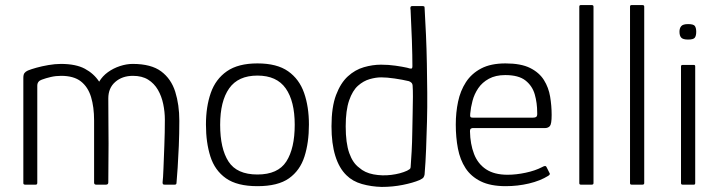

<svg xmlns="http://www.w3.org/2000/svg" viewBox="-20 -728 2831 757"><path d="M79 0Q72 0 72 -6V-421Q72 -434 76.5 -440Q81 -446 90 -450Q102 -455 123.5 -461Q145 -467 171 -471.5Q197 -476 220 -476Q279 -476 314.5 -457Q350 -438 371 -406Q384 -428 405.5 -443.5Q427 -459 453 -467.5Q479 -476 503 -476Q576 -476 615.5 -446.5Q655 -417 671 -366Q687 -315 687 -252Q687 -201 685 -153Q683 -105 680.5 -67.5Q678 -30 676 -8Q676 -3 674 -1.5Q672 0 669 0H629Q624 0 622.5 -2Q621 -4 621 -9Q623 -24 624.5 -64Q626 -104 628 -155.5Q630 -207 630 -256Q630 -287 623.5 -318Q617 -349 602.5 -374Q588 -399 564 -414Q540 -429 504 -429Q462 -429 434.5 -405Q407 -381 407 -340Q407 -284 407.5 -241Q408 -198 408 -161Q408 -124 407.5 -87.5Q407 -51 407 -9Q407 0 398 0H359Q351 0 351 -8V-253Q351 -306 339 -345.5Q327 -385 299 -407Q271 -429 221 -429Q200 -429 180.5 -424.5Q161 -420 145 -414Q127 -408 127 -390V-7Q127 0 121 0Z M995 6Q915 6 871 -25Q827 -56 809.5 -111Q792 -166 792 -237Q792 -307 811 -361.5Q830 -416 874.5 -447Q919 -478 995 -478Q1072 -478 1116 -447Q1160 -416 1179 -361.5Q1198 -307 1198 -237Q1198 -166 1180.5 -111Q1163 -56 1119.5 -25Q1076 6 995 6ZM995 -40Q1076 -40 1109 -91.5Q1142 -143 1142 -236Q1142 -329 1106.5 -379.5Q1071 -430 995 -430Q919 -430 883.5 -379.5Q848 -329 848 -236Q848 -142 881 -91Q914 -40 995 -40Z M1287 -230Q1287 -306 1305 -353.5Q1323 -401 1351.5 -427Q1380 -453 1414.5 -463Q1449 -473 1482 -473Q1512 -473 1539.5 -469Q1567 -465 1585 -461Q1597 -457 1601.5 -457.5Q1606 -458 1606 -467Q1606 -485 1605.5 -511.5Q1605 -538 1604 -568Q1603 -598 1601.5 -626Q1600 -654 1599.5 -673Q1599 -692 1598 -695Q1598 -701 1600 -702.5Q1602 -704 1605 -704H1647Q1650 -704 1652 -703Q1654 -702 1654 -698Q1657 -646 1659.5 -590.5Q1662 -535 1663 -477.5Q1664 -420 1664.5 -362.5Q1665 -305 1663.5 -249Q1662 -193 1660 -140.5Q1658 -88 1654 -40Q1653 -34 1650 -29Q1647 -24 1634 -18Q1608 -7 1568 1Q1528 9 1485 9Q1444 8 1407 -2.5Q1370 -13 1346 -37Q1317 -65 1302 -113.5Q1287 -162 1287 -230ZM1343 -230Q1343 -164 1357 -124.5Q1371 -85 1396 -67Q1418 -47 1452.5 -40.5Q1487 -34 1523 -38.5Q1559 -43 1585 -55Q1591 -58 1595 -61Q1599 -64 1599 -69Q1601 -95 1603 -131Q1605 -167 1605.5 -206.5Q1606 -246 1607 -282.5Q1608 -319 1608 -347Q1608 -375 1607 -387Q1607 -397 1602.5 -401.5Q1598 -406 1592 -408Q1567 -414 1536 -418.5Q1505 -423 1483 -423Q1462 -423 1437.5 -416Q1413 -409 1391.5 -390Q1370 -371 1356.5 -332Q1343 -293 1343 -230Z M1777 -237Q1777 -284 1786 -327Q1795 -370 1817 -404Q1839 -438 1877 -458Q1915 -478 1973 -478Q2034 -478 2070 -460Q2106 -442 2124.5 -412.5Q2143 -383 2149 -347Q2155 -311 2155 -275Q2155 -239 2148 -231Q2141 -223 2128 -223H1843Q1841 -223 1837 -221Q1833 -219 1833 -210Q1834 -160 1849 -121Q1864 -82 1896.5 -60.5Q1929 -39 1981 -39Q2015 -39 2052.5 -47Q2090 -55 2117 -69Q2124 -73 2128.5 -73.5Q2133 -74 2136 -67L2146 -47Q2149 -43 2147.5 -40.5Q2146 -38 2142 -35Q2110 -15 2065.5 -4.5Q2021 6 1974 6Q1914 6 1875.5 -13Q1837 -32 1815.5 -65Q1794 -98 1785.5 -142Q1777 -186 1777 -237ZM2098 -284Q2098 -322 2088.5 -355.5Q2079 -389 2052 -410.5Q2025 -432 1972 -432Q1934 -432 1907.5 -417.5Q1881 -403 1865.5 -380Q1850 -357 1843 -330.5Q1836 -304 1834 -280Q1833 -271 1834.5 -267.5Q1836 -264 1845 -264H2080Q2090 -264 2094.5 -267.5Q2099 -271 2098 -284Z M2264 -6V-702Q2264 -708 2270 -708H2313Q2320 -708 2320 -702V-6Q2320 0 2313 0H2270Q2264 0 2264 -6Z M2464 -6V-702Q2464 -708 2470 -708H2513Q2520 -708 2520 -702V-6Q2520 0 2513 0H2470Q2464 0 2464 -6Z M2725 -603Q2725 -587 2719.5 -579.5Q2714 -572 2693 -572Q2673 -572 2666 -579.5Q2659 -587 2659 -603Q2659 -617 2666 -625Q2673 -633 2693 -633Q2715 -633 2720 -625Q2725 -617 2725 -603ZM2721 -6Q2721 0 2716 0H2671Q2665 0 2665 -6V-466Q2665 -472 2671 -472H2716Q2721 -472 2721 -466Z"/></svg>

Font: Glory Thin Light
Style: Regular
Weight: 300
Version: Version 1.011